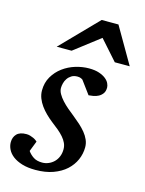

<svg xmlns="http://www.w3.org/2000/svg" viewBox="-120 -788 655 868"><g transform="rotate(15 207.5 -354.0)"><path d="M349.1 -431.2Q349.1 -413.6 341.3 -403.1Q333.5 -392.6 322.3 -386.7Q311 -380.9 298.6 -378.7Q286.1 -376.5 276.9 -376L231.9 -437Q229 -439.5 222.7 -442.1Q216.3 -444.8 207 -444.8Q190.4 -444.8 179.2 -437.7Q168 -430.7 160.9 -420.2Q153.8 -409.7 150.9 -397.7Q147.9 -385.7 147.9 -376Q147.9 -362.3 155.8 -348.4Q163.6 -334.5 176.3 -320.6Q189 -306.6 204.8 -293.2Q220.7 -279.8 236.8 -267.1Q253.4 -253.9 268.8 -240Q284.2 -226.1 296.4 -211.2Q308.6 -196.3 315.9 -179.7Q323.2 -163.1 323.2 -145Q323.2 -114.3 310.8 -85.9Q298.3 -57.6 274.2 -35.6Q250 -13.7 214.1 -0.7Q178.2 12.2 131.8 12.2Q95.7 12.2 69.3 4.2Q43 -3.9 25.9 -16.8Q8.8 -29.8 0.5 -46.4Q-7.8 -63 -7.8 -80.1Q-7.8 -104 6.6 -118.9Q21 -133.8 51.8 -133.8Q61 -133.8 69.3 -131.3Q77.6 -128.9 84.5 -125.7Q91.3 -122.6 96.4 -118.9Q101.6 -115.2 104 -112.8L85 -64Q95.7 -48.8 111.6 -38.3Q127.4 -27.8 152.8 -27.8Q168 -27.8 182.1 -33.7Q196.3 -39.6 207.3 -50.3Q218.3 -61 224.6 -76.4Q231 -91.8 231 -110.8Q231 -126 224.9 -139.4Q218.8 -152.8 207.8 -165.5Q196.8 -178.2 181.9 -190.7Q167 -203.1 148.9 -216.8Q133.3 -229 118.9 -243.2Q104.5 -257.3 93 -273.2Q81.5 -289.1 74.7 -306.6Q67.9 -324.2 67.9 -342.8Q67.9 -379.4 84.5 -407.7Q101.1 -436 127.2 -455.3Q153.3 -474.6 185.3 -484.4Q217.3 -494.1 248 -494.1Q276.4 -494.1 295.7 -487.5Q314.9 -481 326.9 -471.4Q338.9 -461.9 344 -450.9Q349.1 -439.9 349.1 -431.2ZM353 -550.8 271 -643.1 150.9 -550.8H81.1L246.1 -720.2H324.7L422.9 -550.8Z"/></g></svg>

Font: Charis SIL Eur
Style: Italic
Weight: 400
Italic angle: -11°
Foundry: SIL International
Version: Version 5.000